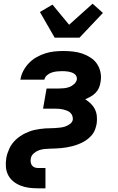

<svg xmlns="http://www.w3.org/2000/svg" viewBox="-20 -804 640 1039"><path d="M184 215Q160 215 136.5 212Q113 209 91.5 200.5Q70 192 52.5 178Q35 164 24.5 144Q14 124 12 100.5Q10 77 14 52Q16 39 20.5 25.5Q25 12 31 -1Q37 -14 46 -26Q55 -38 65.5 -48Q76 -58 88.5 -66.5Q101 -75 114 -81.5Q127 -88 140.5 -93Q154 -98 168 -101Q182 -104 196 -106Q210 -108 223.5 -109Q237 -110 250.5 -110Q264 -110 277.5 -111Q291 -112 305.5 -113.5Q320 -115 333 -119.5Q346 -124 358.5 -133Q371 -142 374 -156Q375 -167 371.5 -177Q368 -187 360.5 -194Q353 -201 343 -205Q333 -209 322.5 -211.5Q312 -214 301 -215Q290 -216 279 -216H213L232 -325H298Q312 -325 326.5 -326.5Q341 -328 355 -333Q369 -338 381 -349Q393 -360 396 -374Q397 -383 393.5 -391Q390 -399 383 -404Q376 -409 367.5 -412Q359 -415 350.5 -416.5Q342 -418 332.5 -418.5Q323 -419 314 -419Q301 -419 287.5 -417.5Q274 -416 260 -411.5Q246 -407 234.5 -397Q223 -387 220 -373H90L91 -376Q95 -400 107.5 -423Q120 -446 138.5 -464.5Q157 -483 179.5 -495.5Q202 -508 226 -515.5Q250 -523 274.5 -525.5Q299 -528 323 -528Q350 -528 376 -525Q402 -522 425.5 -514Q449 -506 470.5 -492Q492 -478 505.5 -457.5Q519 -437 524 -411.5Q529 -386 524 -360Q522 -344 515.5 -329Q509 -314 497.5 -302Q486 -290 471 -281.5Q456 -273 441 -267Q457 -257 471 -243.5Q485 -230 493.5 -213Q502 -196 504 -175.5Q506 -155 503 -134Q500 -119 495 -104.5Q490 -90 480 -77Q470 -64 457 -53.5Q444 -43 430 -35.5Q416 -28 401.5 -22.5Q387 -17 371.5 -13Q356 -9 341 -6.5Q326 -4 311 -2.5Q296 -1 281 -0.5Q266 0 251 0.5Q236 1 220.5 2.5Q205 4 190 9.5Q175 15 162.5 26Q150 37 147 52Q145 62 146 72Q147 82 152 89.5Q157 97 165.5 101Q174 105 184 105H226V215ZM276 -600 196 -739 264 -779 354 -670 481 -784 537 -734 410 -600Z"/></svg>

Font: Iosevka Extrabold Extended
Style: Italic
Weight: 800
Width: 7
Italic angle: -9°
Monospace: yes
Designer: Belleve Invis
Foundry: Belleve Invis
Version: Version 32.5.0; ttfautohint (v1.8.4)